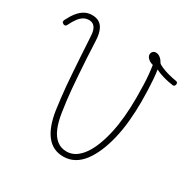

<svg xmlns="http://www.w3.org/2000/svg" viewBox="-243 -1383 1625 1636"><g transform="rotate(30 569.5 -565.0)"><path d="M589 19Q487 19 424.5 -59.5Q362 -138 339 -290Q332 -343 325 -399Q318 -455 312.5 -517Q307 -579 302.5 -650Q298 -721 292.5 -802Q287 -883 282 -978Q281 -1017 272 -1044Q263 -1071 245.5 -1085Q228 -1099 200 -1099Q173 -1099 149.5 -1086Q126 -1073 104 -1044.5Q82 -1016 60 -970Q55 -960 47.5 -957Q40 -954 28 -959Q15 -966 13.5 -974Q12 -982 16 -992Q41 -1043 69 -1078Q97 -1113 130 -1131Q163 -1149 202 -1149Q247 -1149 275.5 -1130Q304 -1111 319 -1073Q334 -1035 337 -981Q341 -881 346 -799Q351 -717 356 -648Q361 -579 366 -519.5Q371 -460 378 -405.5Q385 -351 393 -298Q406 -213 431.5 -153.5Q457 -94 497.5 -63Q538 -32 591 -32Q639 -32 678 -57Q717 -82 749 -127.5Q781 -173 805.5 -236Q830 -299 847 -376Q864 -453 872 -540.5Q880 -628 880 -722Q880 -793 878 -851Q876 -909 871.5 -955.5Q867 -1002 861 -1039Q830 -1047 811 -1065Q792 -1083 792 -1103Q792 -1120 803.5 -1132Q815 -1144 833 -1144Q856 -1144 876.5 -1127.5Q897 -1111 909 -1086Q920 -1074 950 -1061Q980 -1048 1020.5 -1037Q1061 -1026 1104 -1019Q1112 -1017 1115.5 -1010Q1119 -1003 1117.5 -994.5Q1116 -986 1110.5 -979.5Q1105 -973 1096 -974Q1078 -976 1052 -981Q1026 -986 998.5 -994Q971 -1002 948.5 -1011Q926 -1020 916 -1027Q923 -980 926.5 -931Q930 -882 932 -830Q934 -778 934 -719Q934 -619 925 -526Q916 -433 896.5 -351Q877 -269 848 -201Q819 -133 781.5 -83.5Q744 -34 696 -7.5Q648 19 589 19Z"/></g></svg>

Font: Playwrite CL ExtraLight
Style: Regular
Weight: 200
Designer: Veronika Burian, José Scaglione
Foundry: TypeTogether
Version: Version 1.002